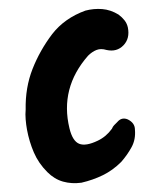

<svg xmlns="http://www.w3.org/2000/svg" viewBox="-20 -412 363 434"><path d="M38 -164Q37 -214 53.5 -256Q70 -298 98 -335Q126 -371 173 -388Q192 -393 211 -391.5Q230 -390 248 -379Q256 -373 261.5 -366Q267 -359 269 -350Q274 -325 259 -309.5Q244 -294 221 -299Q208 -303 198 -299Q188 -295 179 -286Q115 -213 137 -122Q144 -93 159 -87Q174 -81 201 -94Q220 -103 233 -121Q235 -126 238 -129Q241 -132 245 -136Q255 -148 269 -142Q285 -134 285 -119Q287 -97 277.5 -79.5Q268 -62 254 -46Q235 -27 212.5 -16Q190 -5 164 1Q142 4 122.5 -1.5Q103 -7 87 -23Q67 -43 56.5 -67.5Q46 -92 41 -119Q39 -130 38 -142Q37 -154 38 -164Z"/></svg>

Font: Delicious Handrawn
Style: Regular
Weight: 400
Designer: Agung Rohmat
Foundry: Agung Rohmat
Version: Version 1.002; ttfautohint (v1.8.4.7-5d5b);gftools[0.9.27]